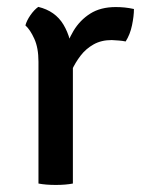

<svg xmlns="http://www.w3.org/2000/svg" viewBox="-20 -520 406 544"><path d="M359.5 -494.5Q359.5 -474.5 354 -448.2Q348.5 -422 336 -402.5Q326.5 -404.5 316.5 -405.2Q306.5 -406 296.5 -406.5Q267 -406.5 245.2 -394.2Q223.5 -382 208.5 -362.5Q193.5 -343 183.2 -320.5Q173 -298 166.5 -277L152 -295.5Q153 -330 161.5 -366Q170 -402 188.2 -432.5Q206.5 -463 235.8 -481.5Q265 -500 308 -500Q320.5 -500 333 -498.8Q345.5 -497.5 359.5 -494.5ZM52 -448Q55.5 -461.5 66.2 -477Q77 -492.5 88.5 -500.5Q136.5 -489 159.8 -450.2Q183 -411.5 186.5 -353.5V0Q166 4 138 4Q109.5 4 89 0V-345Q89 -384.5 77.2 -410.2Q65.5 -436 52 -448Z"/></svg>

Font: Signika Negative Light
Style: Regular
Weight: 400
Version: Version 2.001